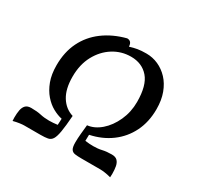

<svg xmlns="http://www.w3.org/2000/svg" viewBox="-156 -899 1115 1089"><g transform="rotate(30 401.0 -354.5)"><path d="M465 -98Q477 -96 492 -95Q507 -94 517 -94Q549 -94 574.5 -100Q600 -106 634 -106Q659 -106 671 -93.5Q683 -81 687 -60Q691 -39 691 -11Q691 -6 690.5 -0.5Q690 5 690 11Q668 5 649.5 2.5Q631 0 620 0H497Q470 0 453 -2.5Q436 -5 428 -18Q420 -31 420 -62Q420 -87 423 -119Q426 -151 429 -179Q475 -184 516 -219.5Q557 -255 583 -312Q609 -369 609 -435Q609 -543 566.5 -592Q524 -641 452 -641Q389 -641 336.5 -608Q284 -575 252 -516Q220 -457 220 -377Q220 -297 250 -248.5Q280 -200 332 -184Q327 -115 320.5 -77Q314 -39 303.5 -23Q293 -7 275 -3.5Q257 0 227 0H121Q111 0 92.5 2.5Q74 5 51 11Q51 5 50.5 -0.5Q50 -6 50 -11Q50 -39 54 -60Q58 -81 70 -93.5Q82 -106 107 -106Q145 -106 171 -100Q197 -94 229 -94Q239 -94 255 -95Q271 -96 284 -98L286 -139Q257 -145 226 -162Q195 -179 168.5 -209.5Q142 -240 125.5 -284Q109 -328 109 -388Q109 -474 141.5 -540.5Q174 -607 235 -652.5Q296 -698 380 -720Q411 -720 412 -684Q438 -692 461 -696Q484 -700 518 -700Q559 -700 596 -683.5Q633 -667 662 -636Q691 -605 708 -559.5Q725 -514 725 -455Q725 -371 692.5 -305.5Q660 -240 601.5 -197Q543 -154 466 -138Z"/></g></svg>

Font: Merienda
Style: Regular
Weight: 400
Designer: Eduardo Rodriguez Tunni
Foundry: Eduardo Rodriguez Tunni
Version: Version 2.001